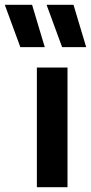

<svg xmlns="http://www.w3.org/2000/svg" viewBox="-80 -782 380 802"><path d="M74 0V-500H202V0ZM280 -585H179.5L114.5 -762H227ZM107 -585H5L-60 -762H54Z"/></svg>

Font: Geologica Cursive Medium
Style: Regular
Weight: 500
Designer: Sindre Bremnes, Frode Helland
Foundry: Monokrom Skriftforlag AS
Version: Version 1.010;gftools[0.9.28]